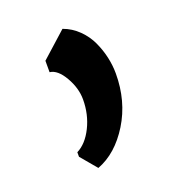

<svg xmlns="http://www.w3.org/2000/svg" viewBox="-81 -199 459 508"><g transform="rotate(-20 148.0 55.0)"><path d="M74.2 199.2V186.5Q101.1 172.9 118.7 137.5Q136.2 102.1 136.2 60.1Q136.2 28.3 117.9 -3.4Q99.6 -35.2 77.6 -37.6V-69.8L148.9 -133.8Q173.3 -125 191.9 -106.7Q210.4 -88.4 220.7 -65.9Q231 -43.5 236.1 -20.3Q241.2 2.9 241.2 25.4Q241.2 103 203.9 163.6Q166.5 224.1 112.3 244.6Z"/></g></svg>

Font: HaufeMerriweatherSans
Style: Regular
Weight: 400
Designer: Eben Sorkin ( eben@eyebytes.com )
Foundry: Eben Sorkin
Version: Version 1.56